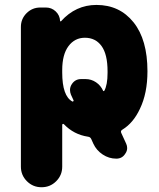

<svg xmlns="http://www.w3.org/2000/svg" viewBox="-20 -578 659 794"><path d="M406.2 -203.1Q406.2 -201.2 408.2 -201.2Q410.2 -201.2 411.1 -202.1Q424.8 -226.6 424.8 -276.4Q424.8 -280.3 424.8 -283.2Q424.8 -353.5 399.9 -387.7Q375 -421.9 331.1 -421.9Q289.1 -421.9 263.2 -387.2Q237.3 -352.5 237.3 -288.1V-278.3Q237.3 -180.7 279.3 -158.2Q281.2 -157.2 283.2 -159.2Q285.2 -161.1 284.2 -163.1L273.4 -186.5Q269.5 -196.3 269.5 -206.1Q269.5 -218.8 277.3 -230.5Q291 -251 315.4 -251H334Q357.4 -251 377 -237.8Q396.5 -224.6 406.2 -203.1ZM502 16.6Q505.9 25.4 505.9 34.2Q505.9 46.9 498 57.6Q485.4 78.1 460.9 78.1Q430.7 78.1 404.8 61Q378.9 43.9 366.2 16.6L357.4 -2.9Q353.5 -11.7 343.8 -12.7Q285.2 -21.5 244.1 -64.5Q242.2 -66.4 239.7 -65.4Q237.3 -64.5 237.3 -61.5V111.3Q237.3 146.5 212.4 171.4Q187.5 196.3 152.3 196.3H151.4Q116.2 196.3 91.3 171.4Q66.4 146.5 66.4 111.3V-466.8Q66.4 -500 89.8 -523.4Q113.3 -546.9 146.5 -546.9H169.9Q193.4 -546.9 210.4 -530.8Q227.5 -514.6 228.5 -491.2Q228.5 -490.2 230 -489.7Q231.4 -489.3 232.4 -490.2Q293 -557.6 378.9 -557.6Q474.6 -557.6 532.2 -485.8Q589.8 -414.1 589.8 -283.2Q589.8 -192.4 558.6 -127.9Q531.2 -69.3 486.3 -42Q477.5 -37.1 481.4 -28.3Z"/></svg>

Font: Gen Jyuu GothicX Heavy
Style: Bold
Weight: 900
Designer: [Source Han Sans]
Ryoko NISHIZUKA  (kana & ideographs); Paul D. Hunt (Latin, Greek & Cyrillic); Wenlong ZHANG  (bopomofo
Version: Version 1.002.20150607